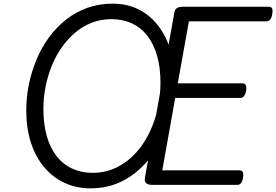

<svg xmlns="http://www.w3.org/2000/svg" viewBox="-20 -1014 1515 1053"><path d="M478 19Q398 19 333 -11.5Q268 -42 221 -98.5Q174 -155 149 -233.5Q124 -312 124 -408Q124 -481 138.5 -551.5Q153 -622 180.5 -688Q208 -754 249 -809.5Q290 -865 342.5 -906.5Q395 -948 459 -971Q523 -994 598 -994Q676 -994 739 -963Q802 -932 846.5 -874.5Q891 -817 915 -739Q939 -661 939 -568Q939 -496 925 -425Q911 -354 883.5 -288Q856 -222 816.5 -166.5Q777 -111 725.5 -69Q674 -27 612.5 -4Q551 19 478 19ZM489 -66Q546 -66 595 -85Q644 -104 685.5 -138Q727 -172 759.5 -218.5Q792 -265 814.5 -320.5Q837 -376 848.5 -436.5Q860 -497 860 -561Q860 -644 841.5 -708.5Q823 -773 788 -818Q753 -863 703 -886Q653 -909 591 -909Q534 -909 484.5 -890Q435 -871 394 -836.5Q353 -802 320 -756Q287 -710 264.5 -654.5Q242 -599 230 -539Q218 -479 218 -416Q218 -333 236.5 -268Q255 -203 290 -158Q325 -113 375.5 -89.5Q426 -66 489 -66ZM816 0Q792 0 781.5 -9.5Q771 -19 775 -40L937 -950Q940 -963 951 -970Q962 -977 983 -977H1454Q1467 -977 1472 -968Q1477 -959 1473 -937Q1470 -917 1462 -907Q1454 -897 1441 -897H1016L955 -557H1310Q1322 -557 1327.5 -547.5Q1333 -538 1330 -517Q1326 -496 1318 -486.5Q1310 -477 1297 -477H941L870 -80H1293Q1306 -80 1311 -71Q1316 -62 1313 -40Q1310 -20 1302 -10Q1294 0 1281 0Z"/></svg>

Font: Playwrite DE VA
Style: Regular
Weight: 400
Designer: Veronika Burian, José Scaglione
Foundry: TypeTogether
Version: Version 1.002